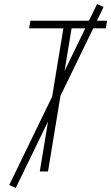

<svg xmlns="http://www.w3.org/2000/svg" viewBox="-20 -836 542 936"><path d="M174 0 289 -698H122L128 -735H502L496 -698H329L214 0ZM57 80 25 66 453 -816 485 -802Z"/></svg>

Font: Iosevka Term Curly Extralight
Style: Italic
Weight: 200
Italic angle: -9°
Designer: Belleve Invis
Foundry: Belleve Invis
Version: Version 32.3.0